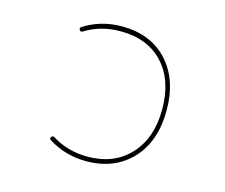

<svg xmlns="http://www.w3.org/2000/svg" viewBox="-105 -904 1209 1032"><g transform="rotate(15 500.0 -388.0)"><path d="M453.1 -12.7Q336.9 -12.7 242.2 -72.3Q235.4 -76.2 235.4 -82Q235.4 -85 238.3 -89.8Q245.1 -99.6 255.9 -92.8Q344.7 -38.1 453.1 -38.1Q600.6 -38.1 688.5 -132.8Q776.4 -227.5 776.4 -387.7Q776.4 -548.8 689.9 -642.1Q603.5 -735.4 453.1 -735.4Q342.8 -735.4 255.9 -681.6Q245.1 -674.8 238.3 -684.6Q235.4 -689.5 235.4 -692.4Q235.4 -698.2 241.2 -702.1Q335.9 -762.7 453.1 -762.7Q533.2 -762.7 596.7 -737.3Q660.2 -711.9 707 -661.1Q753.9 -610.4 777.3 -542Q800.8 -473.6 800.8 -387.7Q800.8 -302.7 777.3 -234.4Q753.9 -166 706.5 -115.2Q659.2 -64.5 595.7 -38.6Q532.2 -12.7 453.1 -12.7Z"/></g></svg>

Font: Rounded-L Mgen+ 2m thin
Style: Regular
Weight: 100
Designer: [Source Han Sans]
Ryoko NISHIZUKA  (kana & ideographs); Paul D. Hunt (Latin, Greek & Cyrillic); Wenlong ZHANG  (bopomofo
Version: Version 1.059.20150602